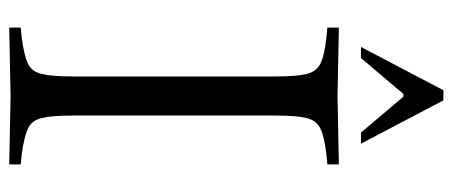

<svg xmlns="http://www.w3.org/2000/svg" viewBox="-303 -677 983 417"><g transform="rotate(90 188.5 -468.5)"><path d="M40 3V-22L60 -24Q99 -29 117 -37Q135 -45 140.5 -67Q146 -89 146 -133V-577Q146 -622 140.5 -643.5Q135 -665 117 -673.5Q99 -682 60 -686L40 -688V-713L189 -710L337 -713V-688L317 -686Q279 -682 260.5 -673.5Q242 -665 236.5 -643.5Q231 -622 231 -577V-133Q231 -89 236.5 -67Q242 -45 260.5 -37Q279 -29 317 -24L337 -22V3L189 0ZM82 -761 176 -940H198L292 -761H268L190 -853H184L106 -761Z"/></g></svg>

Font: Baskervville SC
Style: Regular
Weight: 400
Designer: Alexis Faudot, Rémi Forte, Morgane Pierson, Rafael Ribas, Tanguy Vanlaeys, Rosalie Wagner, Thomas Huot-Marchand
Foundry: ANRT
Version: Version 1.100